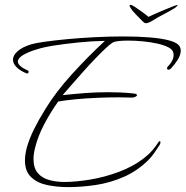

<svg xmlns="http://www.w3.org/2000/svg" viewBox="-20 -708 759 785"><path d="M706 -688Q706 -688 706 -686Q705 -684 700 -679.5Q695 -675 691 -673Q675 -663 648 -649Q621 -635 604 -624Q598 -620 590 -616.5Q582 -613 577 -613Q572 -613 568.5 -616Q565 -619 561 -623Q550 -634 535.5 -649Q521 -664 515 -674Q514 -676 511.5 -680Q509 -684 510 -686Q510 -688 514 -688Q518 -689 533.5 -678.5Q549 -668 565.5 -656Q582 -644 587 -639Q595 -643 613 -651Q631 -659 651.5 -667.5Q672 -676 687.5 -682Q703 -688 706 -688ZM259 57Q213 57 172.5 48.5Q132 40 107 16Q82 -8 82 -52Q82 -64 84 -77.5Q86 -91 90 -106Q100 -141 119 -179.5Q138 -218 163 -258Q207 -331 274 -404.5Q341 -478 409 -541Q356 -540 301.5 -534.5Q247 -529 202 -522Q157 -515 130 -506Q96 -496 74.5 -483Q53 -470 53 -456Q53 -438 95 -419Q97 -418 97 -415Q97 -406 88 -408Q60 -420 46.5 -434.5Q33 -449 33 -464Q33 -482 52.5 -499Q72 -516 108 -527Q125 -532 164 -537.5Q203 -543 256 -548Q309 -553 368.5 -556Q428 -559 485 -559Q543 -559 593 -555Q643 -551 676 -541.5Q709 -532 716 -515Q719 -509 719 -501Q719 -484 707 -464.5Q695 -445 679 -428Q674 -423 669 -423Q663 -423 663 -429Q663 -433 667 -437Q694 -465 689 -491Q687 -505 668.5 -514.5Q650 -524 622.5 -530Q595 -536 564 -539Q533 -542 506 -542Q466 -542 448 -537Q439 -535 418 -516Q397 -497 370.5 -469.5Q344 -442 317.5 -412Q291 -382 269 -357Q247 -332 236 -319Q283 -324 327.5 -327.5Q372 -331 421 -331Q445 -331 470.5 -330Q496 -329 524 -326Q540 -325 540 -319Q540 -315 533 -312Q526 -309 521 -309Q508 -309 493.5 -309.5Q479 -310 463 -310Q421 -310 375 -308Q329 -306 288 -302Q247 -298 218 -293Q187 -250 160.5 -199.5Q134 -149 123 -102Q117 -78 117 -58Q117 -21 134.5 -0.5Q152 20 181 28Q210 36 244 36Q288 36 347 26.5Q406 17 466.5 -5.5Q527 -28 573 -65Q590 -78 603.5 -94Q617 -110 628 -127Q631 -131 633 -131Q636 -131 636 -126Q636 -121 633 -116Q623 -100 611 -83Q599 -66 585 -52Q541 -9 486.5 15Q432 39 373.5 48Q315 57 259 57Z"/></svg>

Font: Waterfall
Style: Regular
Weight: 400
Designer: Robert E. Leuschke
Foundry: Robert E. Leuschke
Version: Version 1.010; ttfautohint (v1.8.3)